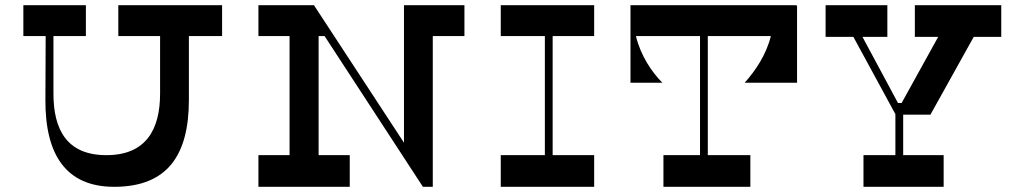

<svg xmlns="http://www.w3.org/2000/svg" viewBox="-20 -720 3919 740"><path d="M836 -700H436V-581H597V-359C597 -220 542 -122 390 -122C238 -122 186 -220 186 -359V-581H311V-700H70V-581H156L155 -335C154 -123 235 0 420 0C626 0 708 -123 708 -335V-581H836Z M1770 -700H1537V-170L1190 -700H976V-581H1096V-122H976V0H1328V-122H1208V-581H1231L1610 0H1648V-581H1770Z M2270 -581V-700H1910V-581H2080V-122H1910V0H2270V-122H2110V-581Z M3052 -401V-699H3048V-700H2410V-401H2533C2492 -442 2449 -506 2431 -581H2678V-122H2537V0H2872V-122H2708V-581H2951C2933 -508 2891 -447 2850 -401Z M3566 -278 3733 -578H3839V-700H3506V-578H3596L3455 -323H3441L3304 -578H3400V-700H3162V-578H3269L3431 -280V-122H3308V0H3617V-122H3461V-278Z"/></svg>

Font: Space Cowgirl Medium
Style: Regular
Weight: 600
Designer: Valery Marier
Foundry: Valery Marier
Version: Version 1.000;hotconv 1.0.109;makeotfexe 2.5.65596